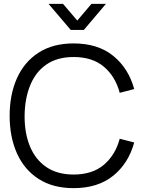

<svg xmlns="http://www.w3.org/2000/svg" viewBox="-20 -960 756 995"><path d="M231.5 -940H306.5L380.5 -853.5L454 -940H529L414.5 -805H346.5ZM361.5 15Q254 15 180 -32.8Q106 -80.5 68 -165Q30 -249.5 30 -360Q30 -470.5 68 -555Q106 -639.5 180 -687.2Q254 -735 361.5 -735Q487 -735 566.5 -670.8Q646 -606.5 675.5 -498.5L600.5 -479Q577.5 -564.5 518 -614.5Q458.5 -664.5 361.5 -664.5Q277 -664.5 221 -626Q165 -587.5 136.8 -518.8Q108.5 -450 107.5 -360Q107 -270 135.2 -201.5Q163.5 -133 220.2 -94.2Q277 -55.5 361.5 -55.5Q458.5 -55.5 518 -105.8Q577.5 -156 600.5 -241L675.5 -221.5Q646 -113.5 566.5 -49.2Q487 15 361.5 15Z"/></svg>

Font: Manrope ExtraLight
Style: Regular
Weight: 400
Version: Version 4.504